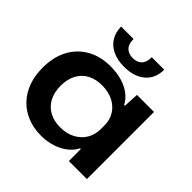

<svg xmlns="http://www.w3.org/2000/svg" viewBox="-192 -903 1076 1076"><g transform="rotate(45 345.5 -365.0)"><path d="M285 10Q226 10 177.5 -9.5Q129 -29 94 -65.5Q59 -102 40.5 -152.5Q22 -203 22 -266Q22 -351 55 -412.5Q88 -474 147.5 -507.5Q207 -541 285 -541Q338 -541 379 -528.5Q420 -516 449 -493.5Q478 -471 493 -441H499L504 -532H639V0H496V-95H490Q466 -47 410 -18.5Q354 10 285 10ZM327 -99Q380 -99 418 -120Q456 -141 476 -175.5Q496 -210 496 -252V-284Q496 -325 476 -358.5Q456 -392 418 -412Q380 -432 327 -432Q279 -432 242.5 -413Q206 -394 185.5 -356.5Q165 -319 165 -266Q165 -214 185 -176.5Q205 -139 241.5 -119Q278 -99 327 -99ZM341 -592Q289 -592 250.5 -610Q212 -628 191.5 -661Q171 -694 170 -740H269Q268 -701 287.5 -681Q307 -661 341 -661Q375 -661 394.5 -681Q414 -701 413 -740H512Q512 -671 466 -631.5Q420 -592 341 -592Z"/></g></svg>

Font: Mona Sans Expanded SemiBold
Style: Regular
Weight: 600
Width: 7
Designer: Deni Anggara
Foundry: GitHub
Version: Version 2.000